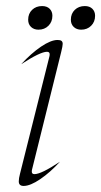

<svg xmlns="http://www.w3.org/2000/svg" viewBox="-20 -608 334 634"><path d="M42 -9Q42 -19 46 -34L143 -421Q144 -424 144 -429Q144 -437 135 -437Q113 -437 50 -396Q83 -432 115.5 -454Q148 -476 170 -476Q179 -476 183 -473Q187 -470 187 -463Q187 -456 182 -436L86 -49Q85 -46 85 -41Q85 -33 94 -33Q116 -33 178 -74Q146 -39 113 -16.5Q80 6 58 6Q42 6 42 -9ZM73 -543Q73 -563 86 -575.5Q99 -588 119 -588Q135 -588 144 -579Q153 -570 153 -556Q153 -536 140 -523Q127 -510 107 -510Q92 -510 82.5 -519Q73 -528 73 -543ZM214 -543Q214 -563 227 -575.5Q240 -588 260 -588Q276 -588 285 -579Q294 -570 294 -556Q294 -536 281 -523Q268 -510 248 -510Q233 -510 223.5 -519Q214 -528 214 -543Z"/></svg>

Font: Srisakdi
Style: Regular
Weight: 400
Designer: Cadson Demak Co.,Ltd.
Foundry: Cadson Demak Co.,Ltd.
Version: Version 1.000